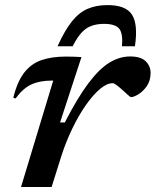

<svg xmlns="http://www.w3.org/2000/svg" viewBox="-20 -752 626 772"><path d="M194 -428H189Q140 -428 106.2 -412.5Q72.5 -397 42.5 -356L33.5 -359Q49.5 -424.5 77.8 -460.5Q106 -496.5 147.5 -510.5Q189 -524.5 244 -524.5Q262 -524.5 276.5 -524Q291 -523.5 307.5 -522.5L221.5 -259.5H240.5Q292.5 -360.5 336.2 -418.2Q380 -476 420.5 -500.5Q461 -525 503 -525Q546.5 -525 566 -505.5Q585.5 -486 585.5 -459Q585.5 -428 570.5 -406.2Q555.5 -384.5 536.8 -373Q518 -361.5 506.5 -361.5Q504 -361.5 494 -370.5Q484 -379.5 472.5 -390Q461 -400.5 449.8 -409Q438.5 -417.5 433 -417.5Q409.5 -417.5 381.8 -394Q354 -370.5 325.2 -329.5Q296.5 -288.5 270.8 -235.2Q245 -182 226 -122.5L187.5 0H64.5ZM398.5 -656Q354.5 -656 326.5 -637Q298.5 -618 272 -566H211.5Q240 -629.5 268.8 -665.5Q297.5 -701.5 332.2 -716.5Q367 -731.5 412.5 -731.5Q486.5 -731.5 511 -692.5Q535.5 -653.5 522.5 -566H470.5Q475 -618 459 -637Q443 -656 398.5 -656Z"/></svg>

Font: Newsreader Caption Medium
Style: Italic
Weight: 500
Italic angle: -17°
Designer: Hugues Gentile
Foundry: Production Type
Version: Version 1.001